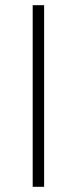

<svg xmlns="http://www.w3.org/2000/svg" viewBox="-20 -720 296 740"><path d="M106 -700H150V0H106Z"/></svg>

Font: PT Root UI Light
Style: Regular
Weight: 300
Designer: Vitaly Kuzmin
Foundry: ParaType Ltd.
Version: Version 2.000G